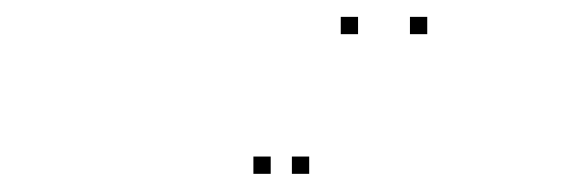

<svg xmlns="http://www.w3.org/2000/svg" viewBox="-20 -828 660 222"><path d="M293 -627V-647H273V-627ZM394 -788.5V-808.5H374V-788.5ZM474 -788.5V-808.5H454V-788.5ZM337.5 -627V-647H317.5V-627Z"/></svg>

Font: Monaspace Xenon Dots Var
Style: Regular
Weight: 400
Designer: Riley Cran and the Lettermatic Team
Version: Version 1.100 (Monaspace Xenon Dots)